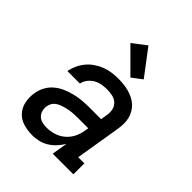

<svg xmlns="http://www.w3.org/2000/svg" viewBox="-219 -905 1038 1038"><g transform="rotate(45 300.0 -386.0)"><path d="M206 8Q171 8 138.5 -1.5Q106 -11 84 -35Q62 -59 55 -92.5Q48 -126 54 -161Q58 -188 71.5 -213.5Q85 -239 107 -257.5Q129 -276 155.5 -287.5Q182 -299 209 -305.5Q236 -312 263 -314.5Q290 -317 317 -317H408L415 -359Q418 -380 413 -399.5Q408 -419 393.5 -432Q379 -445 359 -449.5Q339 -454 318 -454Q298 -454 278 -450.5Q258 -447 240 -437Q222 -427 208.5 -410Q195 -393 191 -372H95Q100 -397 110.5 -420Q121 -443 137.5 -463Q154 -483 176 -498Q198 -513 221.5 -522Q245 -531 269.5 -534.5Q294 -538 318 -538Q339 -538 359.5 -536Q380 -534 399.5 -528.5Q419 -523 436.5 -514.5Q454 -506 468.5 -493Q483 -480 493 -463Q503 -446 508 -426.5Q513 -407 512.5 -386.5Q512 -366 509 -345L466 -84H513V0H355L370 -90Q357 -68 339.5 -49Q322 -30 300 -16.5Q278 -3 254 2.5Q230 8 206 8ZM232 -76Q260 -76 287.5 -84.5Q315 -93 337.5 -112Q360 -131 373 -157Q386 -183 390 -211L394 -233H317Q305 -233 293 -232.5Q281 -232 269 -231Q257 -230 245 -227.5Q233 -225 221 -221.5Q209 -218 197.5 -213.5Q186 -209 175.5 -201Q165 -193 159 -182Q153 -171 151 -159Q148 -141 152.5 -124Q157 -107 169 -95.5Q181 -84 198 -80Q215 -76 232 -76ZM361 -588 229 -720 307 -780 419 -632Z"/></g></svg>

Font: Iosevka Curly Slab MdExObl
Style: Regular
Weight: 500
Width: 7
Italic angle: -9°
Monospace: yes
Designer: Belleve Invis
Foundry: Belleve Invis
Version: Version 11.1.0; ttfautohint (v1.8.3)